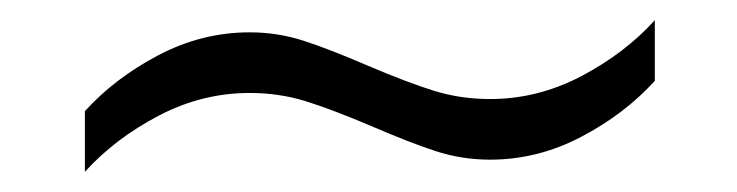

<svg xmlns="http://www.w3.org/2000/svg" viewBox="-20 -394 729 190"><path d="M465 -236Q437 -236 411 -244.5Q385 -253 348 -269Q308 -286 282 -294Q256 -302 227 -302Q180 -302 137 -279.5Q94 -257 64 -224V-284Q94 -317 137 -339.5Q180 -362 227 -362Q255 -362 281 -353.5Q307 -345 344 -329Q384 -312 410 -304Q436 -296 465 -296Q512 -296 555 -318.5Q598 -341 628 -374V-314Q598 -281 555 -258.5Q512 -236 465 -236Z"/></svg>

Font: Chivo Thin
Style: Regular
Weight: 100
Designer: Hector Gatti
Foundry: Omnibus-Type
Version: Version 1.007